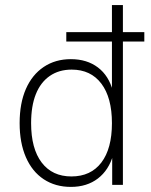

<svg xmlns="http://www.w3.org/2000/svg" viewBox="-20 -725 593 753"><path d="M258 8Q197 8 151.5 -22Q106 -52 81.5 -108.5Q57 -165 57 -242Q57 -320 81.5 -376Q106 -432 151.5 -462.5Q197 -493 258 -493Q321 -493 364 -460.5Q407 -428 423 -367H419V-562H240V-599H419V-705H462V-599H546V-562H462V0H420V-118H424Q407 -58 364 -25Q321 8 258 8ZM260 -33Q336 -33 377.5 -87.5Q419 -142 419 -242Q419 -342 377.5 -397Q336 -452 261 -452Q211 -452 175 -427Q139 -402 120.5 -355.5Q102 -309 102 -242Q102 -142 143.5 -87.5Q185 -33 260 -33Z"/></svg>

Font: Nunito Sans 10pt SemiCondensed ExtraLight
Style: Regular
Weight: 250
Width: 4
Designer: Vernon Adams
Foundry: Vernon Adams
Version: Version 3.101;gftools[0.9.27]